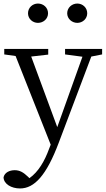

<svg xmlns="http://www.w3.org/2000/svg" viewBox="-24 -790 596 1083"><path d="M412 -661C442 -661 468 -684 468 -715C468 -747 442 -770 412 -770C382 -770 355 -747 355 -715C355 -684 382 -661 412 -661ZM190 -661C221 -661 247 -684 247 -715C247 -747 221 -770 190 -770C160 -770 134 -747 134 -715C134 -684 160 -661 190 -661ZM552 -514H343V-483L441 -470L299 -73L152 -471L248 -482V-514H0V-483L64 -474L262 26L253 49C228 118 193 179 142 215L134 207C108 182 87 170 59 170C30 170 2 183 -4 210C-3 248 40 273 89 273C170 273 238 199 307 16L491 -471L552 -483Z"/></svg>

Font: Noto Serif CJK JP
Style: Regular
Weight: 400
Designer: Ryoko NISHIZUKA 西塚涼子 (kana & ideographs); Frank Grießhammer (Latin, Greek & Cyrillic); Wenlong ZHANG 张文龙 (bopomofo); San
Foundry: Adobe Systems Incorporated
Version: Version 1.000;PS 1;hotconv 16.6.53;makeotf.lib2.5.65590